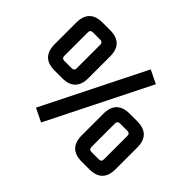

<svg xmlns="http://www.w3.org/2000/svg" viewBox="-148 -930 1171 1171"><g transform="rotate(45 437.0 -345.0)"><path d="M36 -390V-576Q36 -690 150 -690H214Q328 -690 328 -576V-390Q328 -276 214 -276H150Q36 -276 36 -390ZM128 -381Q128 -360 149 -360H214Q235 -360 235 -381V-585Q235 -606 214 -606H149Q128 -606 128 -585ZM229 -36 559 -696 645 -654 315 6ZM546 -114V-300Q546 -414 660 -414H724Q838 -414 838 -300V-114Q838 0 724 0H660Q546 0 546 -114ZM638 -105Q638 -84 659 -84H724Q745 -84 745 -105V-309Q745 -330 724 -330H659Q638 -330 638 -309Z"/></g></svg>

Font: Oxanium ExtraLight SemiBold
Style: Regular
Weight: 600
Version: Version 2.000